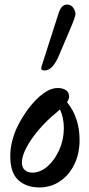

<svg xmlns="http://www.w3.org/2000/svg" viewBox="-20 -811 392 842"><path d="M152 11Q96 11 60.5 -21Q25 -53 25 -126Q25 -158 33 -190.5Q41 -223 54 -251Q75 -295 105 -335Q135 -375 168.5 -400Q202 -425 234 -425Q254 -425 268.5 -416Q283 -407 283 -388Q283 -377 274 -363Q329 -295 329 -197Q329 -137 306 -90Q283 -43 243 -16Q203 11 152 11ZM76 -98Q76 -77 88.5 -65.5Q101 -54 123 -54Q157 -54 188.5 -81.5Q220 -109 240 -154Q260 -199 260 -249Q260 -295 243 -331Q236 -324 226 -316Q185 -283 150.5 -242.5Q116 -202 96 -164Q76 -126 76 -98ZM176 -502Q161 -502 161 -510Q161 -516 162 -519L237 -753Q249 -791 274 -791Q292 -791 301.5 -776.5Q311 -762 311 -750Q311 -745 306 -729.5Q301 -714 288 -684L240 -571Q212 -502 176 -502Z"/></svg>

Font: Junicode
Style: Bold Italic
Weight: 700
Italic angle: -11°
Designer: Peter S. Baker
Version: Version 2.100; ttfautohint (v1.8.4)